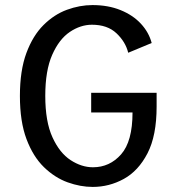

<svg xmlns="http://www.w3.org/2000/svg" viewBox="-20 -726 690 757"><path d="M345.5 11Q297 11 246.5 -7.2Q196 -25.5 153.2 -67Q110.5 -108.5 84.5 -177.5Q58.5 -246.5 58.5 -348Q58.5 -448 84 -516.8Q109.5 -585.5 151.5 -627.2Q193.5 -669 244 -687.5Q294.5 -706 344.5 -706Q406.5 -706 455.2 -686.2Q504 -666.5 535.5 -632.5Q567 -598.5 578 -556.5L485.5 -518Q475 -561 439.2 -594.8Q403.5 -628.5 342.5 -628.5Q297.5 -628.5 255.2 -600Q213 -571.5 185.8 -509.8Q158.5 -448 158.5 -348Q158.5 -246.5 186.8 -184.8Q215 -123 258.2 -94.8Q301.5 -66.5 346.5 -66.5Q412.5 -66.5 457.5 -117.5Q502.5 -168.5 502.5 -282.5H339.5V-360H597.5V-305.5Q597.5 -191 561.5 -121.5Q525.5 -52 468 -20.5Q410.5 11 345.5 11Z"/></svg>

Font: Trispace
Style: Regular
Weight: 400
Designer: Tyler Finck
Foundry: Etcetera Type Company
Version: Version 1.210; ttfautohint (v1.8.3)